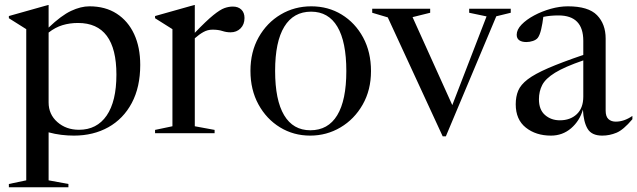

<svg xmlns="http://www.w3.org/2000/svg" viewBox="-20 -548 2622 790"><path d="M261.5 209V222.5H16.5V209L88 194V-428L16.5 -473V-482L178 -527.5H180V-434.5Q232.5 -484.5 272.5 -503.2Q312.5 -522 348 -522Q413.5 -522 460.2 -491.8Q507 -461.5 532 -407.5Q557 -353.5 557 -281Q557 -189.5 522.2 -124.2Q487.5 -59 425.8 -24.5Q364 10 284 10Q258.5 10 232 6.8Q205.5 3.5 180 -3.5V194ZM459 -241Q459 -453.5 301 -453.5Q267 -453.5 237.2 -444.5Q207.5 -435.5 180 -414V-126.5Q180 -77.5 216 -45.8Q252 -14 305 -14Q378.5 -14 418.8 -72.5Q459 -131 459 -241Z M938 -521Q960 -521 973 -508.5Q986 -496 986 -474Q986 -447.5 969.8 -431.2Q953.5 -415 928.5 -415Q911.5 -415 894.8 -420.5Q878 -426 854.5 -426Q834.5 -426 817 -416.2Q799.5 -406.5 781.5 -390.5V-28.5L863 -13.5V0H618V-13.5L689.5 -28.5V-428L618 -473V-482L779.5 -527.5H781.5V-413Q829.5 -463 857.8 -485.8Q886 -508.5 903.8 -514.8Q921.5 -521 938 -521Z M1256 10Q1188 10 1132.2 -24Q1076.5 -58 1043.5 -118.2Q1010.5 -178.5 1010.5 -256.5Q1010.5 -334.5 1044.2 -394.5Q1078 -454.5 1134.8 -488.2Q1191.5 -522 1261 -522Q1330.5 -522 1386 -488Q1441.5 -454 1474 -394Q1506.5 -334 1506.5 -255.5Q1506.5 -177.5 1472.2 -117.5Q1438 -57.5 1381 -23.8Q1324 10 1256 10ZM1257 -12Q1330 -12 1367.5 -73.8Q1405 -135.5 1405 -255.5Q1405 -376 1368.2 -438Q1331.5 -500 1260 -500Q1187.5 -500 1149.8 -438.2Q1112 -376.5 1112 -256.5Q1112 -136 1149 -74Q1186 -12 1257 -12Z M2022 -481 1814.5 13H1801.5L1575.5 -476.5L1511.5 -495.5V-512H1750V-495.5L1677.5 -477.5L1841 -115.5L1982 -480.5L1910.5 -495.5V-512H2081.5V-495.5Z M2582 -57.5Q2545 -13.5 2516.5 -1.8Q2488 10 2458 10Q2414.5 10 2397.8 -18Q2381 -46 2378.5 -97Q2365 -50.5 2329.8 -20.2Q2294.5 10 2247 10Q2185 10 2143.5 -23Q2102 -56 2102 -119Q2102 -150.5 2112.2 -175Q2122.5 -199.5 2151.2 -221.5Q2180 -243.5 2235.2 -267.5Q2290.5 -291.5 2380 -322V-380Q2380 -484.5 2278 -484.5Q2243.5 -484.5 2215.5 -478.5Q2212.5 -452.5 2206.8 -427.8Q2201 -403 2192.5 -392Q2186 -384 2172.8 -379.5Q2159.5 -375 2145.5 -375Q2127.5 -375 2116.8 -382.2Q2106 -389.5 2106 -405Q2106 -426 2126 -446.8Q2146 -467.5 2177.8 -484.5Q2209.5 -501.5 2246.2 -511.8Q2283 -522 2316.5 -522Q2401 -522 2436.5 -485.5Q2472 -449 2472 -389.5V-93Q2472 -68.5 2483.5 -58Q2495 -47.5 2513.5 -47.5Q2548 -47.5 2582 -71ZM2197.5 -139.5Q2197.5 -96.5 2222.5 -74.8Q2247.5 -53 2283.5 -53Q2326.5 -53 2353.2 -78.2Q2380 -103.5 2380 -150.5V-299.5Q2303 -273 2263.8 -248.8Q2224.5 -224.5 2211 -198.2Q2197.5 -172 2197.5 -139.5Z"/></svg>

Font: Newsreader 72pt
Style: Regular
Weight: 400
Designer: Hugues Gentile
Foundry: Production Type
Version: Version 1.003; ttfautohint (v1.8.3)